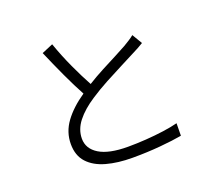

<svg xmlns="http://www.w3.org/2000/svg" viewBox="-132 -948 1265 1145"><g transform="rotate(-20 500.0 -375.0)"><path d="M304 -775Q333 -692 369.5 -613Q406 -534 439 -474Q487 -504 537.5 -530.5Q588 -557 632 -579.5Q676 -602 704 -618Q724 -630 740 -640Q756 -650 772 -663L810 -599Q794 -589 776.5 -579.5Q759 -570 737 -559Q703 -541 649.5 -514Q596 -487 537.5 -455.5Q479 -424 429 -391Q358 -345 318 -294Q278 -243 278 -185Q278 -121 339 -83.5Q400 -46 521 -46Q576 -46 635 -50Q694 -54 748 -61.5Q802 -69 840 -79L839 0Q784 10 700.5 17.5Q617 25 524 25Q431 25 359 5Q287 -15 246 -59.5Q205 -104 205 -177Q205 -253 251 -316Q297 -379 379 -435Q345 -497 306.5 -580Q268 -663 233 -745Z"/></g></svg>

Font: Source Han Sans SC Normal
Style: Regular
Weight: 350
Designer: Ryoko NISHIZUKA 西塚涼子 (kana, bopomofo & ideographs); Paul D. Hunt (Latin, Greek & Cyrillic); Sandoll Communications 산돌커뮤니
Foundry: Adobe
Version: Version 2.004;hotconv 1.0.118;makeotfexe 2.5.65603